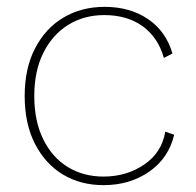

<svg xmlns="http://www.w3.org/2000/svg" viewBox="-20 -530 571 560"><path d="M285 -510Q359 -510 411.5 -474.5Q464 -439 483 -374L458 -361Q441 -421 396 -453.5Q351 -486 284 -486Q225 -486 179 -457.5Q133 -429 106.5 -376Q80 -323 80 -250Q80 -177 106 -124Q132 -71 177.5 -43Q223 -15 282 -15Q349 -15 400.5 -50Q452 -85 462 -146L488 -137Q472 -69 415.5 -29.5Q359 10 282 10Q215 10 163.5 -21Q112 -52 82 -110.5Q52 -169 52 -250Q52 -331 82.5 -389.5Q113 -448 165.5 -479Q218 -510 285 -510Z"/></svg>

Font: Work Sans ExtraLight
Style: Regular
Weight: 200
Designer: Wei Huang
Foundry: Wei Huang
Version: Version 2.010; ttfautohint (v1.8.3)